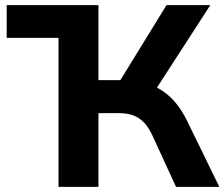

<svg xmlns="http://www.w3.org/2000/svg" viewBox="-20 -725 871 745"><path d="M207 0V-578H6V-705H362V-414H447L626 -705H796L589 -385Q662 -348 707 -254L831 0H663L571 -200Q549 -247 518.5 -266.5Q488 -286 441 -286H362V0Z"/></svg>

Font: Nunito Sans ExtraBold
Style: Regular
Weight: 800
Designer: Vernon Adams
Foundry: Vernon Adams
Version: Version 3.101; ttfautohint (v1.8.4.7-5d5b);gftools[0.9.27]